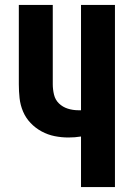

<svg xmlns="http://www.w3.org/2000/svg" viewBox="-20 -755 540 775"><path d="M307 0V-204Q295 -202 282 -201Q269 -200 256 -200Q228 -200 200.5 -205.5Q173 -211 148 -224.5Q123 -238 103.5 -258.5Q84 -279 73 -305Q62 -331 59 -359Q56 -387 56 -415V-735H193V-415Q193 -394 198 -373Q203 -352 218 -337.5Q233 -323 253.5 -316.5Q274 -310 296 -310H307V-735H444V0Z"/></svg>

Font: Iosevka Curly Heavy
Style: Regular
Weight: 900
Monospace: yes
Designer: Belleve Invis
Foundry: Belleve Invis
Version: Version 22.1.2; ttfautohint (v1.8.4)